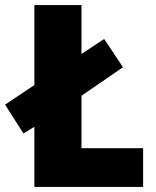

<svg xmlns="http://www.w3.org/2000/svg" viewBox="-39 -800 611 754"><path d="M96 -66V-302L53 -276L-19 -389L96 -466V-780H281V-588L370 -647L444 -536L281 -424V-218H523V-66Z"/></svg>

Font: Noto Sans Malayalam UI SemiCondensed Black
Style: Regular
Weight: 900
Width: 4
Designer: Jelle Bosma - Monotype Design Team
Foundry: Monotype Imaging Inc.
Version: Version 2.104; ttfautohint (v1.8.4.7-5d5b)